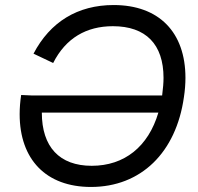

<svg xmlns="http://www.w3.org/2000/svg" viewBox="-20 -730 787 762"><path d="M341 12C539 12 679 -124 710 -345C714 -371 716 -397 716 -421C716 -602 611 -710 431 -710C288 -710 179 -643 113 -517L191 -480C241 -579 323 -626 428 -626C559 -626 629 -554 629 -421C629 -401 627 -379 624 -356L623.5 -351H109L64 -353C60 -327 58 -301 58 -277C58 -97 163 12 341 12ZM146 -283H608.5C568.5 -148 474 -72 344 -72C216 -72 146 -147 146 -283Z"/></svg>

Font: HK Grotesk
Style: Italic
Weight: 400
Italic angle: -16°
Designer: Alfredo Marco Pradil
Foundry: Hanken Design Co.
Version: Version 3.001;FEAKit 1.0